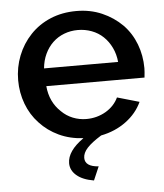

<svg xmlns="http://www.w3.org/2000/svg" viewBox="-52 -578 699 816"><g transform="rotate(-5 297.5 -170.0)"><path d="M283 93Q283 72 302 51Q321 30 363 4Q424 -8 470 -42Q516 -76 538 -124L444 -151Q427 -115 390 -93Q352 -71 307 -71Q277 -71 249.5 -82Q222 -93 201 -114Q155 -157 149 -225H568Q571 -252 571 -265Q571 -319 552.5 -367.5Q534 -416 499 -452Q462 -489 412.5 -510.5Q363 -532 304 -532Q243 -532 193 -511Q143 -490 107 -452Q71 -414 51.5 -364.5Q32 -315 32 -260Q32 -207 50 -159Q68 -111 102 -75Q136 -38 183 -16Q230 6 287 9Q217 58 217 110Q217 140 242.5 162Q268 184 316 192L341 134Q283 130 283 93ZM196 -410Q217 -430 244.5 -440.5Q272 -451 303 -451Q334 -451 362 -440.5Q390 -430 411 -410Q432 -390 445.5 -362Q459 -334 462 -301H146Q149 -334 162 -362Q175 -390 196 -410Z"/></g></svg>

Font: RT Raleway SemiBold
Style: Regular
Weight: 400
Designer: Matt McInerney, Pablo Impallari, Rodrigo Fuenzalida — Edited by Milan Moffatt in April 2016
Foundry: Matt McInerney, Pablo Impallari, Rodrigo Fuenzalida — Edited by Milan Moffatt in April 2016
Version: Version 3.001